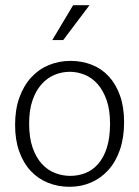

<svg xmlns="http://www.w3.org/2000/svg" viewBox="-20 -710 536 738"><path d="M457 -240Q457 -181 441 -134.5Q425 -88 396.5 -56.5Q368 -25 330 -8.5Q292 8 247 8Q203 8 164.5 -7.5Q126 -23 98 -53Q70 -83 54 -127.5Q38 -172 38 -230Q38 -289 54.5 -335Q71 -381 100 -412.5Q129 -444 168 -460Q207 -476 251 -476Q295 -476 333 -461Q371 -446 398.5 -416Q426 -386 441.5 -342Q457 -298 457 -240ZM403 -235Q403 -287 390 -324.5Q377 -362 355.5 -386.5Q334 -411 306 -422.5Q278 -434 248 -434Q218 -434 190 -422.5Q162 -411 140 -386.5Q118 -362 105 -324.5Q92 -287 92 -235Q92 -180 105.5 -142Q119 -104 141 -80Q163 -56 191.5 -45Q220 -34 250 -34Q280 -34 307.5 -44.5Q335 -55 356.5 -79Q378 -103 390.5 -141.5Q403 -180 403 -235ZM223 -556H181L261 -690H324Z"/></svg>

Font: Mukta Malar ExtraLight
Style: Regular
Weight: 275
Designer: Aadarsh Rajan, Girish Dalvi, Yashodeep Gholap
Foundry: Ek Type
Version: Version 2.538;PS 1.000;hotconv 16.6.51;makeotf.lib2.5.65220;